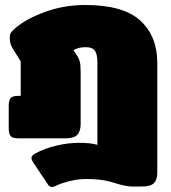

<svg xmlns="http://www.w3.org/2000/svg" viewBox="-20 -560 685 769"><path d="M443 174 423 168Q385 157 324 157Q293 157 260 165Q227 173 202 185Q194 189 188 189Q177 189 168 173L112 89Q106 79 106 73Q106 63 121 55Q159 34 206.5 23Q254 12 295 12Q344 12 370 20V-312Q370 -343 360 -357Q350 -371 325 -371Q309 -371 298 -368.5Q287 -366 274 -359L285 -343Q296 -327 299.5 -313.5Q303 -300 303 -271V-63Q303 -34 289.5 -20Q276 -6 243 -6H53Q30 -6 22.5 -15Q15 -24 15 -46V-136Q15 -158 22.5 -167Q30 -176 53 -176H63V-314L29 -369Q19 -386 19 -410Q19 -421 23.5 -428.5Q28 -436 41 -447Q85 -485 161 -512.5Q237 -540 321 -540Q474 -540 542 -477.5Q610 -415 610 -308V130Q610 160 596.5 173.5Q583 187 549 187H507Q485 187 443 174Z"/></svg>

Font: Mitr
Style: Bold
Weight: 700
Designer: Thanarat Vachiruckul
Foundry: Cadson Demak
Version: Version 1.003